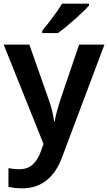

<svg xmlns="http://www.w3.org/2000/svg" viewBox="-20 -786 589 1046"><path d="M0 -543H140L248 -236Q258 -208 264.5 -180.5Q271 -153 275 -124H278Q282 -150 290 -179Q298 -208 307 -237L411 -543H549L318 71Q288 153 233.5 196.5Q179 240 101 240Q77 240 58.5 237.5Q40 235 26 232V130Q37 132 52.5 134Q68 136 85 136Q132 136 160 108.5Q188 81 202 40L217 -2ZM465 -756Q453 -742 432 -722Q411 -702 386.5 -680Q362 -658 338 -638.5Q314 -619 295 -606H210V-619Q226 -638 246 -663.5Q266 -689 285.5 -716.5Q305 -744 318 -766H465Z"/></svg>

Font: Noto Sans Sora Sompeng SemiBold
Style: Regular
Weight: 600
Version: Version 2.101